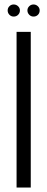

<svg xmlns="http://www.w3.org/2000/svg" viewBox="-20 -842 212 862"><path d="M54.4 -699V0H118.1V-699ZM14.4 -795.2Q14.4 -783.8 22.3 -775.7Q30.2 -767.6 41.4 -767.6Q53.5 -767.6 61.4 -775.6Q69.4 -783.5 69.4 -795.2Q69.4 -806.4 61.1 -814.1Q52.9 -821.9 41.4 -821.9Q30.2 -821.9 22.3 -814.1Q14.4 -806.4 14.4 -795.2ZM103.1 -795.2Q103.1 -784.1 111.1 -775.9Q119 -767.6 130.5 -767.6Q142.2 -767.6 150.2 -775.4Q158.1 -783.1 158.1 -795.2Q158.1 -806.4 149.9 -814.1Q141.6 -821.9 130.5 -821.9Q119 -821.9 111.1 -813.9Q103.1 -806 103.1 -795.2Z"/></svg>

Font: Moniqa Black
Style: Regular
Weight: 900
Designer: Rajesh Rajput
Foundry: Rajesh Rajput
Version: Version 1.000